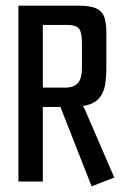

<svg xmlns="http://www.w3.org/2000/svg" viewBox="-20 -640 436 677"><path d="M303 17 193 -263H131V0H45V-620H258Q300 -620 321 -609.5Q342 -599 348.5 -577.5Q355 -556 355 -524V-401Q355 -369 350.5 -340.5Q346 -312 328 -292Q310 -272 271 -266L273 -265L277 -259L383 -14ZM209 -331Q240 -331 254.5 -347Q269 -363 269 -402V-486Q269 -526 258.5 -539Q248 -552 217 -552H131V-331Z"/></svg>

Font: Smooch Sans SemiBold
Style: Bold
Weight: 600
Designer: Robert E. Leuschke
Foundry: Robert E. Leuschke
Version: Version 1.010; ttfautohint (v1.8.3)